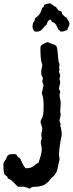

<svg xmlns="http://www.w3.org/2000/svg" viewBox="-190 -805 438 1145"><path d="M162 120C162 92 167 58 172 30C174 18 178 7 178 -5C178 -21 173 -44 169 -60C171 -60 172 -62 172 -64C172 -69 165 -77 165 -83C165 -97 172 -111 172 -125C172 -130 169 -133 169 -138C169 -156 172 -173 172 -191C172 -208 165 -224 165 -240C165 -246 169 -251 169 -257C169 -264 162 -270 162 -276C162 -290 169 -302 169 -315C169 -322 165 -328 165 -335C165 -341 169 -347 169 -354C169 -363 162 -371 162 -380C162 -383 165 -386 165 -389C165 -393 164 -396 162 -399C162 -406 165 -413 165 -419C165 -427 160 -433 159 -441C154 -471 157 -502 146 -531C131 -543 111 -545 94 -554C80 -548 63 -543 53 -531C51 -523 51 -516 51 -508C51 -487 52 -461 56 -441C57 -432 62 -425 62 -416C62 -404 56 -392 56 -380V-366V-363C56 -363 56 -364 56 -364C56 -354 66 -345 66 -336C66 -331 62 -326 62 -320C62 -312 69 -307 69 -299C69 -283 62 -267 59 -251C67 -229 70 -206 70 -183C70 -161 71 -133 65 -112C62 -100 52 -91 52 -78C52 -64 62 -52 62 -38C62 -25 56 -13 56 0C56 5 59 11 59 17C59 26 53 34 53 43C53 56 59 69 59 83C59 112 48 138 40 165C14 177 6 198 -27 198C-31 198 -34 198 -38 198C-45 192 -67 152 -67 143C-73 142 -74 133 -80 133H-83C-91 113 -96 114 -117 114C-136 114 -145 119 -151 136C-155 150 -170 160 -170 175C-170 191 -169 218 -164 233C-159 244 -143 243 -144 259C-116 268 -102 294 -80 310C-74 309 -68 308 -61 308C-44 308 -28 314 -12 320C-4 312 4 309 15 309C102 309 107 254 130 246C153 217 152 206 159 172C161 162 165 151 165 141C165 134 162 127 162 120ZM224 -663C224 -677 212 -686 208 -699C197 -704 188 -713 180 -722C182 -729 177 -730 178 -734V-736C170 -736 165 -743 157 -743C155 -751 147 -756 144 -764C129 -766 120 -785 105 -785C104 -785 79 -780 77 -779C71 -774 72 -760 62 -759C56 -733 43 -711 20 -697C18 -688 16 -676 8 -671C6 -663 4 -654 4 -646C4 -634 9 -625 18 -617C21 -617 24 -616 28 -616C63 -616 65 -643 88 -658C91 -671 97 -685 111 -689C113 -683 119 -681 119 -674C148 -670 149 -640 160 -627C163 -623 171 -623 170 -617H176C190 -616 199 -622 212 -627C213 -640 224 -650 224 -663Z"/></svg>

Font: Margarine
Style: Regular
Weight: 400
Designer: Astigmatic (AOETI)
Foundry: Astigmatic (AOETI)
Version: Version 1.000